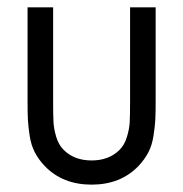

<svg xmlns="http://www.w3.org/2000/svg" viewBox="-20 -498 500 524"><path d="M55.2 -478H125V-222.2Q125 -183.1 126 -164.6Q127 -146 133.5 -124.3Q140.1 -102.5 153.8 -88.9Q182.6 -60.1 230 -60.1Q277.3 -60.1 306.2 -88.9Q319.8 -102.5 326.4 -124.3Q333 -146 334 -164.6Q335 -183.1 335 -222.2V-478H404.8V-222.2Q404.8 -188 403.8 -170.4Q402.8 -152.8 398.9 -127.2Q395 -101.6 384.8 -82Q374.5 -62.5 357.9 -44.9Q309.1 5.9 230 5.9Q150.9 5.9 102.1 -44.9Q85.4 -62.5 75.2 -82Q64.9 -101.6 61 -127.2Q57.1 -152.8 56.2 -170.4Q55.2 -188 55.2 -222.2Z"/></svg>

Font: Gidolinya
Style: Regular
Weight: 400
Version: Version 1.0.3